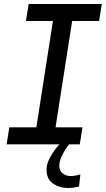

<svg xmlns="http://www.w3.org/2000/svg" viewBox="-20 -720 528 958"><path d="M321.4 218Q274.2 218 241.7 193.6Q209.2 169.2 212.8 118Q214.6 92.6 229.9 64.9Q245.2 37.2 266.4 11.6Q287.6 -14 306.8 -32.9Q326 -51.8 335 -58.8L360 -39.6Q351.4 -33 338.1 -17.2Q324.8 -1.4 310.9 19.1Q297 39.6 287.1 61.3Q277.2 83 276 101.6Q274.2 128.8 291.1 143.6Q308 158.4 332.2 158.4Q344 158.4 356 156.2Q368 154 381 150L374.4 210.6Q366.2 212.8 351.3 215.4Q336.4 218 321.4 218ZM13 0 26.6 -84.8H161.4L244.2 -615.2H109.4L123 -700H488L474.4 -615.2H340L257.2 -84.8H391.6L378 0Z"/></svg>

Font: MuseoModerno Thin
Style: Italic
Weight: 100
Italic angle: -9°
Designer: Pablo Cosgaya, Héctor Gatti, Marcela Romero, and the Authors of The MuseoModerno Project.
Foundry: Omnibus-Type Team
Version: Version 1.003